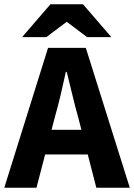

<svg xmlns="http://www.w3.org/2000/svg" viewBox="-26 -875 625 895"><path d="M-6 0 198 -652H374L579 0H423L338 -330Q324 -379 311 -434Q298 -489 285 -540H281Q270 -489 257 -434Q244 -379 230 -330L144 0ZM128 -155V-270H442V-155ZM77 -702 209 -855H361L493 -702H380L287 -772H283L190 -702Z"/></svg>

Font: Source Sans 3 ExtraLight
Style: Bold
Weight: 700
Version: Version 3.052;hotconv 1.1.0;makeotfexe 2.6.0